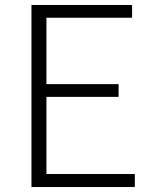

<svg xmlns="http://www.w3.org/2000/svg" viewBox="-20 -749 613 769"><path d="M106 0H520V-52H166V-361H455V-412H166V-678H509V-729H106Z"/></svg>

Font: Genne Gothic Light
Style: Regular
Weight: 300
Designer: Ryoko NISHIZUKA (kana & ideographs); Paul D. Hunt (Latin, Greek & Cyrillic); Wenlong ZHANG (bopomofo); Sandoll Communica
Foundry: Adobe Systems Incorporated
Version: Version 1.004;PS 1.004;hotconv 16.6.51;makeotf.lib2.5.65220